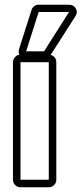

<svg xmlns="http://www.w3.org/2000/svg" viewBox="-20 -795 346 815"><path d="M114 -753Q116 -762 125 -768.5Q134 -775 144 -775H273Q293 -775 302 -759Q311 -743 300 -726L195 -562Q206 -559 212.5 -550.5Q219 -542 219 -531V-32Q219 -19 209.5 -9.5Q200 0 187 0H67Q54 0 44.5 -9.5Q35 -19 35 -32V-531Q35 -542 43 -551.5Q51 -561 62 -563Q57 -575 61 -587ZM187 -32V-531H67V-32ZM91 -577H167L273 -744H144Z"/></svg>

Font: Lichte PostBus
Style: Regular
Weight: 400
Designer: Peter Wiegel
Version: Version 1.001